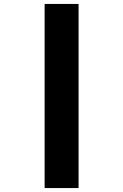

<svg xmlns="http://www.w3.org/2000/svg" viewBox="-20 -760 624 973"><path d="M206.1 193V-740H378.2V193Z"/></svg>

Font: Lexend Zetta
Style: Regular
Weight: 400
Designer: Bonnie Shaver-Troup, Thomas Jockin
Foundry: Lexend
Version: Version 1.007